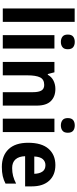

<svg xmlns="http://www.w3.org/2000/svg" viewBox="590 -1390 811 2030"><g transform="rotate(90 995.0 -375.5)"><path d="M212 0H70V-760H212Z M424 -761Q458 -761 479.5 -744Q501 -727 501 -687Q501 -648 479 -631Q457 -614 424 -614Q390 -614 368 -631Q346 -648 346 -687Q346 -727 367.5 -744Q389 -761 424 -761ZM494 -546V0H352V-546Z M921 -556Q1002 -556 1049.5 -508Q1097 -460 1097 -358V0H955V-321Q955 -379 937.5 -408.5Q920 -438 879 -438Q820 -438 798.5 -394Q777 -350 777 -259V0H635V-546H745L763 -476H771Q794 -517 834 -536.5Q874 -556 921 -556Z M1307 -761Q1341 -761 1362.5 -744Q1384 -727 1384 -687Q1384 -648 1362 -631Q1340 -614 1307 -614Q1273 -614 1251 -631Q1229 -648 1229 -687Q1229 -727 1250.5 -744Q1272 -761 1307 -761ZM1377 -546V0H1235V-546Z M1726 -556Q1831 -556 1891 -490.5Q1951 -425 1951 -308V-236H1632Q1634 -170 1665.5 -134.5Q1697 -99 1757 -99Q1802 -99 1841 -109Q1880 -119 1922 -141V-29Q1884 -9 1842.5 0.5Q1801 10 1746 10Q1626 10 1558 -61Q1490 -132 1490 -269Q1490 -411 1553.5 -483.5Q1617 -556 1726 -556ZM1727 -451Q1688 -451 1663 -423Q1638 -395 1635 -333H1818Q1817 -386 1795 -418.5Q1773 -451 1727 -451Z"/></g></svg>

Font: Noto Sans Ethiopic SemiCondensed
Style: Bold
Weight: 700
Width: 4
Designer: Monotype Design Team
Foundry: Monotype Imaging Inc.
Version: Version 2.102; ttfautohint (v1.8.4.7-5d5b)